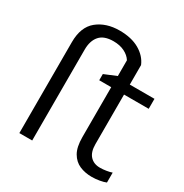

<svg xmlns="http://www.w3.org/2000/svg" viewBox="-177 -906 1015 1057"><g transform="rotate(30 331.0 -377.5)"><path d="M550.3 9.8Q507.8 9.8 473.1 -5.1Q438.5 -20 417.7 -55.7Q397 -91.3 397 -154.3V-471.7H320.8V-511.2L397.9 -543V-643.1Q382.8 -667.5 352.8 -682.4Q322.8 -697.3 282.2 -697.3Q222.2 -697.3 194.6 -665.5Q167 -633.8 167 -577.6V0H85.4V-578.1Q85.4 -674.8 141.1 -720Q196.8 -765.1 282.2 -765.1Q357.9 -765.1 408.2 -736.1Q458.5 -707 478.5 -659.2V-535.2H635.3V-471.7H478.5V-156.7Q478.5 -106.4 501.7 -81.5Q524.9 -56.6 564 -56.6Q584 -56.6 605 -60.1Q626 -63.5 639.2 -68.4V-5.4Q624.5 1 599.6 5.4Q574.7 9.8 550.3 9.8Z"/></g></svg>

Font: Open Sans
Style: Regular
Weight: 400
Designer: Monotype Design Team
Foundry: Monotype Imaging Inc.
Version: Version 3.000; ttfautohint (v1.8.4)